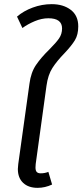

<svg xmlns="http://www.w3.org/2000/svg" viewBox="-20 -893 397 925"><path d="M213 -65 231 -4Q197 12 161 12Q117 12 91.5 -12Q66 -36 66 -79Q66 -87 68 -103L122 -490Q129 -544 153.5 -580Q178 -616 218 -655Q250 -687 264.5 -708Q279 -729 279 -756Q279 -805 213 -805Q181 -805 147.5 -791Q114 -777 88 -758L62 -813Q93 -840 137.5 -856.5Q182 -873 229 -873Q285 -873 321 -845.5Q357 -818 357 -766Q357 -726 341 -699.5Q325 -673 291 -637Q254 -599 232.5 -565.5Q211 -532 204 -480L152 -103Q151 -97 151 -86Q151 -71 157 -64.5Q163 -58 176 -58Q196 -58 213 -65Z"/></svg>

Font: FiraGO Book
Style: Italic
Weight: 350
Italic angle: -8°
Designer: bBox Type GmbH
Foundry: bBox Type GmbH
Version: Version 1.001